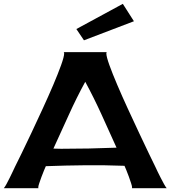

<svg xmlns="http://www.w3.org/2000/svg" viewBox="-25 -993 899 1013"><path d="M670.9 0Q671.9 -1 671.9 -3.9Q671.9 -10.7 666.5 -26.9Q661.1 -43 654.8 -61Q648.4 -79.1 641.6 -95.2Q634.8 -111.3 631.8 -118.2Q528.3 -122.1 424.3 -121.1Q320.3 -120.1 216.8 -116.2Q213.9 -109.4 207 -93.3Q200.2 -77.1 193.8 -59.6Q187.5 -42 182.1 -26.4Q176.8 -10.7 176.8 -3.9Q176.8 -1 177.7 0H-4.9Q1 -6.8 9.3 -22Q17.6 -37.1 25.9 -54.2Q34.2 -71.3 42 -87.4Q49.8 -103.5 53.7 -112.3Q64.5 -133.8 87.9 -181.6Q111.3 -229.5 140.1 -290.5Q168.9 -351.6 199.7 -418.5Q230.5 -485.4 255.9 -544.9Q281.2 -604.5 297.4 -649.4Q313.5 -694.3 313.5 -710.9Q313.5 -712.9 313 -715.3Q312.5 -717.8 310.5 -717.8H539.1Q537.1 -717.8 536.6 -715.3Q536.1 -712.9 536.1 -710.9Q536.1 -694.3 552.2 -649.4Q568.4 -604.5 593.8 -544.9Q619.1 -485.4 649.9 -418.5Q680.7 -351.6 709.5 -290.5Q738.3 -229.5 761.2 -181.6Q784.2 -133.8 794.9 -112.3Q798.8 -103.5 806.6 -87.4Q814.5 -71.3 823.2 -54.2Q832 -37.1 840.3 -22Q848.6 -6.8 854.5 0ZM297.9 -208Q443.4 -208 589.8 -213.9Q549.8 -302.7 510.3 -389.6Q470.7 -476.6 424.8 -561.5Q377.9 -475.6 337.9 -386.7Q297.9 -297.9 256.8 -209ZM623 -972.7 681.6 -880.9 418 -780.3 377.9 -839.8Z"/></svg>

Font: Cherry Cream Soda
Style: Regular
Weight: 400
Designer: Font Diner, Inc
Foundry: Font Diner, Inc
Version: Version 1.000